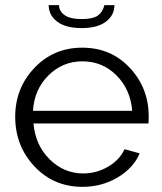

<svg xmlns="http://www.w3.org/2000/svg" viewBox="-20 -715 627 745"><path d="M297 -606Q235 -606 202 -631Q169 -656 169 -695H209Q209 -672 230.5 -656.5Q252 -641 297 -641Q341 -641 360 -655Q379 -669 385 -695H424Q424 -656 391 -631Q358 -606 297 -606ZM300 10Q188 10 113.5 -69.5Q39 -149 39 -262Q39 -373 113.5 -451.5Q188 -530 299 -530Q411 -530 484 -451.5Q557 -373 557 -263Q557 -241 556 -236H110Q117 -152 172.5 -97Q228 -42 303 -42Q354 -42 399 -68Q444 -94 463 -136L522 -120Q498 -63 436.5 -26.5Q375 10 300 10ZM108 -285H493Q486 -369 431.5 -423Q377 -477 300 -477Q223 -477 168 -422.5Q113 -368 108 -285Z"/></svg>

Font: Raleway-v4020
Style: Regular
Weight: 400
Designer: Matt McInerney, Pablo Impallari, Rodrigo Fuenzalida
Foundry: Matt McInerney, Pablo Impallari, Rodrigo Fuenzalida
Version: Version 4.020;PS 004.020;hotconv 1.0.88;makeotf.lib2.5.64775